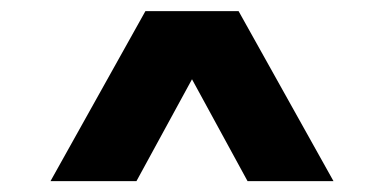

<svg xmlns="http://www.w3.org/2000/svg" viewBox="-20 -720 688 344"><path d="M70.5 -395.5 240.5 -700H407.5L577.5 -395.5H423.5L324 -578L224.5 -395.5Z"/></svg>

Font: Geologica Thin Roman ExtraBold
Style: Regular
Weight: 800
Version: Version 1.010;gftools[0.9.28]